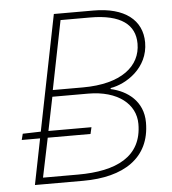

<svg xmlns="http://www.w3.org/2000/svg" viewBox="-49 -705 673 751"><g transform="rotate(-5 287.0 -330.0)"><path d="M58 0H248C406 0 512 -66 512 -206C512 -290 450 -334 386 -348V-352C448 -362 536 -418 536 -518C536 -606 468 -660 346 -660H190L99 -206L28 -204L22 -180H94ZM92 -26 124 -180H292L298 -206H129L156 -338H296C414 -338 482 -280 482 -203C482 -74 380 -26 230 -26ZM160 -364 214 -634H330C452 -634 506 -590 506 -516C506 -428 430 -364 278 -364Z"/></g></svg>

Font: Source Sans Pro ExtraLight
Style: Italic
Weight: 200
Italic angle: -11°
Designer: Paul D. Hunt
Foundry: Adobe Systems Incorporated
Version: Version 3.006;hotconv 1.0.111;makeotfexe 2.5.65597